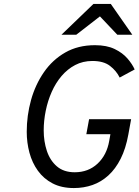

<svg xmlns="http://www.w3.org/2000/svg" viewBox="-20 -941 702 973"><path d="M354.5 12Q291.5 12 246.2 -11.8Q201 -35.5 172 -75.8Q143 -116 129.2 -167.2Q115.5 -218.5 115.5 -273Q115.5 -355.5 137.2 -433.8Q159 -512 202.5 -575Q246 -638 310.8 -675Q375.5 -712 461.5 -712Q521 -712 561.2 -692.5Q601.5 -673 626 -644.5Q650.5 -616 662.5 -589L586.5 -548Q569.5 -582.5 537.2 -607.2Q505 -632 448.5 -632Q400 -632 361 -611.5Q322 -591 292 -555.8Q262 -520.5 242 -475.2Q222 -430 211.8 -379.8Q201.5 -329.5 201.5 -280Q201.5 -224.5 217.5 -176.2Q233.5 -128 268.2 -98Q303 -68 358.5 -68Q427.5 -68 474.2 -111.5Q521 -155 533.5 -227L539.5 -261H417.5L431.5 -337H644.5L630.5 -260Q617.5 -188 591.5 -136.5Q565.5 -85 529.2 -52Q493 -19 448.8 -3.5Q404.5 12 354.5 12ZM291.5 -765 453.5 -921H541.5L650.5 -765H574.5L486.5 -858L366.5 -765Z"/></svg>

Font: Overpass
Style: Italic
Weight: 400
Italic angle: -10°
Designer: Delve Withrington, Dave Bailey, Thomas Jockin
Foundry: Delve Fonts LLC
Version: Version 4.000